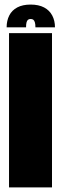

<svg xmlns="http://www.w3.org/2000/svg" viewBox="-20 -820 268 840"><path d="M19.5 0H207.5V-675H19.5ZM114 -800Q79 -800 55.5 -787.5Q32 -775 20.5 -752.2Q9 -729.5 9 -700.5H94Q94 -714 96 -721.8Q98 -729.5 102.2 -733.2Q106.5 -737 114 -737Q121 -737 125.5 -733.8Q130 -730.5 132.5 -722.5Q135 -714.5 135 -700.5H220.5Q220.5 -729.5 208.5 -752.2Q196.5 -775 172.8 -787.5Q149 -800 114 -800Z"/></svg>

Font: Anybody ExtraCondensed Black
Style: Regular
Weight: 900
Width: 2
Version: Version 1.113;gftools[0.9.25]